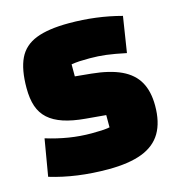

<svg xmlns="http://www.w3.org/2000/svg" viewBox="-99 -728 776 831"><g transform="rotate(-15 288.5 -312.5)"><path d="M53 -186Q105 -170 155 -162Q205 -154 256 -154Q282 -154 300.5 -155Q319 -156 337 -159V-214L247 -222Q189 -227 148.5 -240.5Q108 -254 82.5 -277Q57 -300 45.5 -334Q34 -368 34 -416Q34 -499 57.5 -548Q81 -597 136 -618.5Q191 -640 283 -640Q406 -640 518 -610L493 -450Q441 -461 405 -465.5Q369 -470 331 -470Q302 -470 285 -469Q268 -468 249 -465V-411L321 -404Q402 -396 453 -372Q504 -348 528 -305.5Q552 -263 552 -199Q552 -125 524 -77.5Q496 -30 437 -7.5Q378 15 286 15Q215 15 149.5 6Q84 -3 25 -21Z"/></g></svg>

Font: Changa ExtraLight ExtraBold
Style: Regular
Weight: 800
Version: Version 3.002; ttfautohint (v1.8.2)